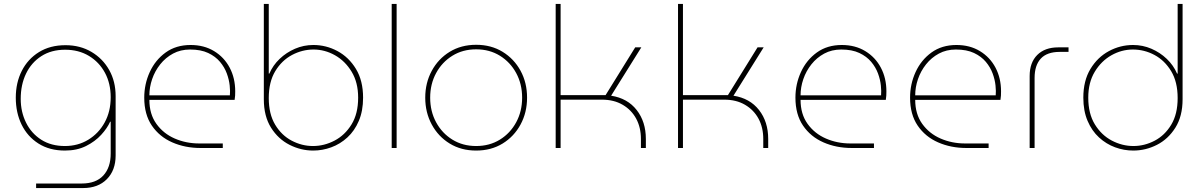

<svg xmlns="http://www.w3.org/2000/svg" viewBox="-20 -750 6098 973"><path d="M163 203V180H394Q466 180 503.5 139.5Q541 99 541 28V-133H538Q524 -101 493 -67Q462 -33 416 -10Q370 13 309 13Q231 13 175 -22.5Q119 -58 89.5 -118.5Q60 -179 60 -255Q60 -331 90.5 -391Q121 -451 177.5 -486Q234 -521 312 -521Q386 -521 443.5 -487Q501 -453 533.5 -395Q566 -337 566 -263V38Q566 113 521.5 158Q477 203 401 203ZM309 -10Q375 -10 427.5 -42Q480 -74 510.5 -129.5Q541 -185 541 -257Q541 -327 512 -381Q483 -435 431 -466.5Q379 -498 310 -498Q240 -498 189.5 -465.5Q139 -433 112 -377Q85 -321 85 -249Q85 -183 112 -128.5Q139 -74 189 -42Q239 -10 309 -10Z M997 0Q918 0 853 -28.5Q788 -57 749.5 -113.5Q711 -170 711 -255Q711 -324 739 -385Q767 -446 819.5 -484Q872 -522 946 -522Q1014 -522 1065 -491Q1116 -460 1144 -407Q1172 -354 1172 -287Q1172 -276 1171.5 -265.5Q1171 -255 1169 -244H737Q737 -172 772.5 -122.5Q808 -73 865.5 -48Q923 -23 989 -23H1109V0ZM737 -267H1145Q1147 -287 1144 -316.5Q1141 -346 1129.5 -377.5Q1118 -409 1095 -436.5Q1072 -464 1035 -481.5Q998 -499 943 -499Q895 -499 857 -478.5Q819 -458 792 -424Q765 -390 751 -349Q737 -308 737 -267Z M1567 13Q1505 13 1447.5 -16Q1390 -45 1353.5 -103Q1317 -161 1317 -247V-730H1342V-377H1345Q1363 -419 1397 -451.5Q1431 -484 1475 -503Q1519 -522 1568 -522Q1633 -522 1690.5 -491Q1748 -460 1784 -400.5Q1820 -341 1820 -255Q1820 -188 1798.5 -137.5Q1777 -87 1740.5 -53.5Q1704 -20 1659 -3.5Q1614 13 1567 13ZM1566 -10Q1623 -10 1675.5 -37.5Q1728 -65 1761.5 -119.5Q1795 -174 1795 -255Q1795 -332 1762 -386.5Q1729 -441 1677.5 -470Q1626 -499 1569 -499Q1512 -499 1460 -471.5Q1408 -444 1375 -389.5Q1342 -335 1342 -253Q1342 -172 1374.5 -118Q1407 -64 1458.5 -37Q1510 -10 1566 -10Z M1965 0V-730H1990V0Z M2393 13Q2317 13 2259 -22.5Q2201 -58 2168 -119Q2135 -180 2135 -255Q2135 -330 2168 -391Q2201 -452 2259 -487.5Q2317 -523 2393 -523Q2469 -523 2527 -487.5Q2585 -452 2618 -391.5Q2651 -331 2651 -255Q2651 -180 2618 -119Q2585 -58 2527 -22.5Q2469 13 2393 13ZM2393 -10Q2461 -10 2513.5 -42.5Q2566 -75 2596 -130.5Q2626 -186 2626 -255Q2626 -324 2596 -379.5Q2566 -435 2513.5 -467.5Q2461 -500 2393 -500Q2325 -500 2272.5 -467.5Q2220 -435 2190 -379.5Q2160 -324 2160 -255Q2160 -186 2190 -130.5Q2220 -75 2272.5 -42.5Q2325 -10 2393 -10Z M2796 0V-730H2821V-268H3049L3199 -510H3230L3077 -265Q3160 -252 3206.5 -192.5Q3253 -133 3253 -46V0H3228V-46Q3228 -104 3204 -148.5Q3180 -193 3135.5 -219Q3091 -245 3030 -245H2821V0Z M3416 0V-730H3441V-268H3669L3819 -510H3850L3697 -265Q3780 -252 3826.5 -192.5Q3873 -133 3873 -46V0H3848V-46Q3848 -104 3824 -148.5Q3800 -193 3755.5 -219Q3711 -245 3650 -245H3441V0Z M4297 0Q4218 0 4153 -28.5Q4088 -57 4049.5 -113.5Q4011 -170 4011 -255Q4011 -324 4039 -385Q4067 -446 4119.5 -484Q4172 -522 4246 -522Q4314 -522 4365 -491Q4416 -460 4444 -407Q4472 -354 4472 -287Q4472 -276 4471.5 -265.5Q4471 -255 4469 -244H4037Q4037 -172 4072.5 -122.5Q4108 -73 4165.5 -48Q4223 -23 4289 -23H4409V0ZM4037 -267H4445Q4447 -287 4444 -316.5Q4441 -346 4429.5 -377.5Q4418 -409 4395 -436.5Q4372 -464 4335 -481.5Q4298 -499 4243 -499Q4195 -499 4157 -478.5Q4119 -458 4092 -424Q4065 -390 4051 -349Q4037 -308 4037 -267Z M4878 0Q4799 0 4734 -28.5Q4669 -57 4630.5 -113.5Q4592 -170 4592 -255Q4592 -324 4620 -385Q4648 -446 4700.5 -484Q4753 -522 4827 -522Q4895 -522 4946 -491Q4997 -460 5025 -407Q5053 -354 5053 -287Q5053 -276 5052.5 -265.5Q5052 -255 5050 -244H4618Q4618 -172 4653.5 -122.5Q4689 -73 4746.5 -48Q4804 -23 4870 -23H4990V0ZM4618 -267H5026Q5028 -287 5025 -316.5Q5022 -346 5010.5 -377.5Q4999 -409 4976 -436.5Q4953 -464 4916 -481.5Q4879 -499 4824 -499Q4776 -499 4738 -478.5Q4700 -458 4673 -424Q4646 -390 4632 -349Q4618 -308 4618 -267Z M5198 0V-365Q5198 -433 5236.5 -471.5Q5275 -510 5343 -510H5395V-487H5350Q5286 -487 5254.5 -453Q5223 -419 5223 -355V0Z M5723 13Q5676 13 5631 -3.5Q5586 -20 5549.5 -53.5Q5513 -87 5491.5 -137.5Q5470 -188 5470 -255Q5470 -341 5506 -400.5Q5542 -460 5599.5 -491Q5657 -522 5722 -522Q5771 -522 5815 -503Q5859 -484 5893 -451.5Q5927 -419 5945 -377H5948V-730H5973V-247Q5973 -161 5936.5 -103Q5900 -45 5843 -16Q5786 13 5723 13ZM5724 -10Q5780 -10 5831.5 -37Q5883 -64 5915.5 -118Q5948 -172 5948 -253Q5948 -335 5915 -389.5Q5882 -444 5830.5 -471.5Q5779 -499 5721 -499Q5664 -499 5612.5 -470Q5561 -441 5528 -386.5Q5495 -332 5495 -255Q5495 -174 5528.5 -119.5Q5562 -65 5614.5 -37.5Q5667 -10 5724 -10Z"/></svg>

Font: MuseoModerno Thin
Style: Regular
Weight: 100
Designer: Pablo Cosgaya, Héctor Gatti, Marcela Romero, and the Authors of The MuseoModerno Project.
Foundry: Omnibus-Type Team
Version: Version 1.003